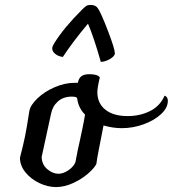

<svg xmlns="http://www.w3.org/2000/svg" viewBox="-20 -751 701 779"><path d="M661 -342Q661 -314 634 -288.5Q607 -263 563.5 -247Q520 -231 474 -231Q438 -231 400 -242Q399 -235 397 -226.5Q395 -218 393 -206Q390 -190 381.5 -147Q373 -104 371 -86Q363 -69 337 -46.5Q311 -24 276 -8Q241 8 207 8Q174 8 140 -8Q106 -24 83.5 -51.5Q61 -79 61 -111Q75 -165 82 -200Q89 -235 99 -300Q103 -324 131.5 -351.5Q160 -379 201.5 -397Q243 -415 283 -415H296Q299 -433 310 -441.5Q321 -450 343 -450Q376 -450 385 -437Q375 -395 375 -377Q375 -332 407.5 -306Q440 -280 498 -280Q547 -280 588 -300Q629 -320 648 -363Q661 -358 661 -342ZM286 -93Q296 -147 305 -185Q308 -199 314.5 -230Q321 -261 325 -286Q300 -311 294 -346Q294 -350 292.5 -353Q291 -356 288 -357Q282 -359 271 -359Q237 -359 215 -339.5Q193 -320 187 -289Q166 -191 149 -114Q150 -83 172 -64.5Q194 -46 217 -46Q237 -46 258 -60.5Q279 -75 286 -93ZM446 -535Q446 -523 426 -511.5Q406 -500 389 -500Q361 -599 337 -655Q275 -581 235 -520Q217 -522 204 -532.5Q191 -543 192 -556Q193 -565 201 -577Q238 -637 312 -711Q325 -724 331 -727.5Q337 -731 348 -731Q369 -731 378 -716Q392 -694 419 -623Q446 -552 446 -535Z"/></svg>

Font: Charmonman
Style: Bold
Weight: 700
Designer: Ekaluck Peanpanawate
Foundry: Cadson Demak Co.,Ltd.
Version: Version 1.000; ttfautohint (v1.6)